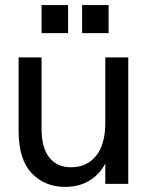

<svg xmlns="http://www.w3.org/2000/svg" viewBox="-20 -721 578 753"><path d="M236 12Q155 12 104 -42Q53 -96 53 -208V-496H143V-217Q143 -141 173.5 -103Q204 -65 258 -65Q321 -65 357 -110Q393 -155 393 -239V-496H483V0H393V-80Q371 -37 330.5 -12.5Q290 12 236 12ZM302 -591V-701H406V-591ZM143 -591V-701H247V-591Z"/></svg>

Font: HostGroteskRegular
Style: Regular
Weight: 400
Designer: Doukan Karapınar based on Poppins by Indian Type Foundry, Jonny Pinhorn
Foundry: Element Type
Version: Version 1.001; ttfautohint (v1.8.4.7-5d5b)